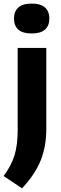

<svg xmlns="http://www.w3.org/2000/svg" viewBox="-39 -814 338 1070"><path d="M84 235.5 -19 167Q24.5 109 42 51Q59.5 -7 59.5 -88V-547H219V-94.5Q219 0.5 188.5 78.2Q158 156 84 235.5ZM137.5 -627.5Q87 -627.5 63 -649.2Q39 -671 39 -710.5Q39 -750 63 -772Q87 -794 137.5 -794Q188 -794 212 -772Q236 -750 236 -710.5Q236 -671 212 -649.2Q188 -627.5 137.5 -627.5Z"/></svg>

Font: Encode Sans
Style: Bold
Weight: 700
Designer: Multiple Designers
Foundry: Impallari Type
Version: Version 3.002; ttfautohint (v1.8.3) -l 8 -r 50 -G 200 -x 14 